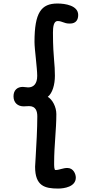

<svg xmlns="http://www.w3.org/2000/svg" viewBox="-20 -925 535 1103"><path d="M181.6 33.2C181.6 143.6 237.3 158.2 314 158.2C348.1 158.2 415.5 148.4 415.5 95.2C415.5 74.7 401.9 41 368.7 40C343.3 39.1 321.3 51.8 298.8 51.8C290.5 51.8 291 25.4 291 9.3C291 -88.9 303.7 -179.2 303.7 -269.5C303.7 -310.1 281.7 -353 254.4 -368.7C281.7 -390.1 295.4 -439.5 295.4 -489.7C295.4 -522 293.5 -549.8 291 -575.7C288.1 -611.8 284.2 -657.7 284.2 -737.8C284.2 -771 288.6 -804.2 311 -804.2C324.7 -804.2 335 -799.8 343.3 -796.9C352.1 -793.5 362.3 -789.6 381.3 -789.6C418.5 -789.6 429.2 -813.5 429.2 -838.9C429.2 -893.6 354 -904.8 310.1 -904.8C216.8 -904.8 178.2 -853 178.2 -684.1C178.2 -662.6 182.1 -625.5 186 -588.4C189.9 -549.8 193.8 -510.3 193.8 -489.3C193.8 -442.9 172.4 -422.9 141.6 -422.9C130.9 -422.9 120.6 -425.8 110.8 -425.8C80.1 -425.8 57.6 -407.7 57.6 -371.6C57.6 -333.5 83.5 -314 115.7 -314C127.4 -314 137.2 -315.4 147 -315.4C186 -315.4 194.3 -285.6 194.3 -256.3C194.3 -186.5 189 -89.4 185.1 -26.9C183.1 2.9 181.6 24.9 181.6 33.2Z"/></svg>

Font: Autour One
Style: Regular
Weight: 400
Designer: Eben Sorkin
Foundry: Eben Sorkin
Version: Version 1.002